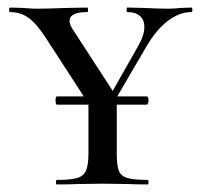

<svg xmlns="http://www.w3.org/2000/svg" viewBox="-20 -488 529 508"><path d="M127 -222Q127 -233 131 -233H368Q373 -233 373 -222Q373 -218 371.5 -214.5Q370 -211 368 -211H131Q127 -211 127 -222ZM362 -417Q362 -435 350.5 -445.5Q339 -456 317 -456Q315 -456 315 -462Q315 -468 317 -468L361 -467Q397 -465 426 -465Q439 -465 459 -467L486 -468Q489 -468 489 -462Q489 -456 486 -456Q455 -456 424.5 -433Q394 -410 368 -366L264 -188L249 -196L346 -367Q362 -395 362 -417ZM7 -456Q4 -456 4 -462Q4 -468 7 -468L40 -467Q66 -465 75 -465Q105 -465 157 -467L211 -468Q213 -468 213 -462Q213 -456 211 -456Q164 -456 164 -433Q164 -422 174 -408L287 -234L230 -189L103 -385Q78 -424 56.5 -440Q35 -456 7 -456ZM289 -237V-81Q289 -50 294.5 -36Q300 -22 317 -17Q334 -12 371 -12Q373 -12 373 -6Q373 0 371 0Q340 0 322 -1L251 -2L183 -1Q164 0 131 0Q128 0 128 -6Q128 -12 131 -12Q167 -12 184 -17Q201 -22 207.5 -36.5Q214 -51 214 -81V-228Z"/></svg>

Font: Cormorant Unicase Medium
Style: Regular
Weight: 500
Designer: Christian Thalmann (Catharsis Fonts)
Foundry: Catharsis Fonts
Version: Version 4.000